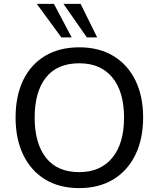

<svg xmlns="http://www.w3.org/2000/svg" viewBox="-20 -957 816 986"><path d="M60 -353Q60 -464 99 -545Q138 -626 211.5 -670Q285 -714 387 -714Q488 -714 561.5 -670Q635 -626 675 -545Q715 -464 715 -354Q715 -243 675 -161.5Q635 -80 561.5 -35.5Q488 9 387 9Q285 9 212 -35.5Q139 -80 99.5 -161.5Q60 -243 60 -353ZM158 -353Q158 -221 216 -147Q274 -73 387 -73Q496 -73 556.5 -146.5Q617 -220 617 -353Q617 -486 557 -559Q497 -632 387 -632Q274 -632 216 -559Q158 -486 158 -353ZM426 -765 306 -937H394L479 -765ZM295 -765 169 -937H257L348 -765Z"/></svg>

Font: Mulish Medium
Style: Regular
Weight: 500
Designer: Vernon Adams
Foundry: Vernon Adams
Version: Version 3.603; ttfautohint (v1.8.3)